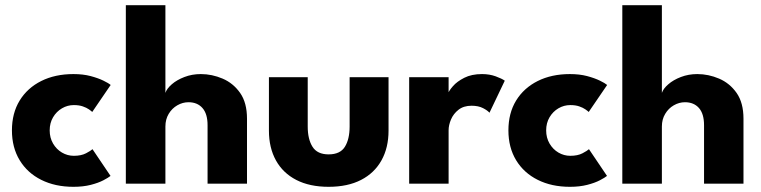

<svg xmlns="http://www.w3.org/2000/svg" viewBox="-20 -708 2934 740"><path d="M264.5 -107.5Q293 -107.5 311.5 -117.2Q330 -127 336.5 -133L406 -30Q398 -23.5 378.5 -13.2Q359 -3 329.8 4.5Q300.5 12 263 12Q192.5 12 139 -14.8Q85.5 -41.5 55.8 -90.5Q26 -139.5 26 -205.5Q26 -272 55.8 -320.5Q85.5 -369 139 -395.8Q192.5 -422.5 263 -422.5Q300 -422.5 329.2 -414.8Q358.5 -407 378.5 -397.2Q398.5 -387.5 406.5 -380.5L335.5 -276.5Q332 -280 322.8 -286.5Q313.5 -293 299 -298Q284.5 -303 264.5 -303Q240 -303 218.8 -290.5Q197.5 -278 184.5 -256Q171.5 -234 171.5 -205.5Q171.5 -177 184.5 -154.8Q197.5 -132.5 218.8 -120Q240 -107.5 264.5 -107.5Z M754 -422.5Q797 -422.5 838 -405Q879 -387.5 905.5 -349.8Q932 -312 932 -250.5V0H780V-225.5Q780 -269.5 760.2 -291.8Q740.5 -314 706.5 -314Q684 -314 663.5 -302.2Q643 -290.5 630.2 -269.2Q617.5 -248 617.5 -220.5V0H465V-688H617.5V-350Q623 -366.5 642.2 -383.2Q661.5 -400 690.8 -411.2Q720 -422.5 754 -422.5Z M1166 -220.5Q1166 -171.5 1184.5 -142.2Q1203 -113 1246.5 -113Q1291 -113 1309.2 -142.2Q1327.5 -171.5 1327.5 -220.5V-410.5H1477.5V-204.5Q1477.5 -138.5 1450.2 -89.8Q1423 -41 1371.5 -14.5Q1320 12 1246.5 12Q1173.5 12 1122 -14.5Q1070.5 -41 1043.5 -89.8Q1016.5 -138.5 1016.5 -204.5V-410.5H1166Z M1709 0H1557V-410.5H1709V-347H1706.5Q1710.5 -358.5 1726 -376.2Q1741.5 -394 1769.5 -408.2Q1797.5 -422.5 1838 -422.5Q1866.5 -422.5 1890.5 -413.8Q1914.5 -405 1925.5 -397L1866.5 -273.5Q1859.5 -282 1841.8 -291.2Q1824 -300.5 1797.5 -300.5Q1767 -300.5 1747.2 -285Q1727.5 -269.5 1718.2 -247.5Q1709 -225.5 1709 -206Z M2178 -107.5Q2206.5 -107.5 2225 -117.2Q2243.5 -127 2250 -133L2319.5 -30Q2311.5 -23.5 2292 -13.2Q2272.5 -3 2243.2 4.5Q2214 12 2176.5 12Q2106 12 2052.5 -14.8Q1999 -41.5 1969.2 -90.5Q1939.5 -139.5 1939.5 -205.5Q1939.5 -272 1969.2 -320.5Q1999 -369 2052.5 -395.8Q2106 -422.5 2176.5 -422.5Q2213.5 -422.5 2242.8 -414.8Q2272 -407 2292 -397.2Q2312 -387.5 2320 -380.5L2249 -276.5Q2245.5 -280 2236.2 -286.5Q2227 -293 2212.5 -298Q2198 -303 2178 -303Q2153.5 -303 2132.2 -290.5Q2111 -278 2098 -256Q2085 -234 2085 -205.5Q2085 -177 2098 -154.8Q2111 -132.5 2132.2 -120Q2153.5 -107.5 2178 -107.5Z M2667.5 -422.5Q2710.5 -422.5 2751.5 -405Q2792.5 -387.5 2819 -349.8Q2845.5 -312 2845.5 -250.5V0H2693.5V-225.5Q2693.5 -269.5 2673.8 -291.8Q2654 -314 2620 -314Q2597.5 -314 2577 -302.2Q2556.5 -290.5 2543.8 -269.2Q2531 -248 2531 -220.5V0H2378.5V-688H2531V-350Q2536.5 -366.5 2555.8 -383.2Q2575 -400 2604.2 -411.2Q2633.5 -422.5 2667.5 -422.5Z"/></svg>

Font: League Spartan Thin
Style: Bold
Weight: 700
Version: Version 2.002